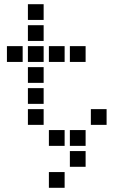

<svg xmlns="http://www.w3.org/2000/svg" viewBox="-20 -708 640 915"><path d="M114 -688Q113 -688 113 -688Q113 -688 113 -687V-614Q113 -613 113 -613Q113 -613 114 -613H187Q188 -613 188 -613Q188 -613 188 -614V-687Q188 -688 188 -688Q188 -688 187 -688ZM114 -588Q113 -588 113 -588Q113 -588 113 -587V-514Q113 -513 113 -513Q113 -513 114 -513H187Q188 -513 188 -513Q188 -513 188 -514V-587Q188 -588 188 -588Q188 -588 187 -588ZM14 -488Q13 -488 13 -488Q13 -488 13 -487V-414Q13 -413 13 -413Q13 -413 14 -413H87Q88 -413 88 -413Q88 -413 88 -414V-487Q88 -488 88 -488Q88 -488 87 -488ZM114 -488Q113 -488 113 -488Q113 -488 113 -487V-414Q113 -413 113 -413Q113 -413 114 -413H187Q188 -413 188 -413Q188 -413 188 -414V-487Q188 -488 188 -488Q188 -488 187 -488ZM214 -488Q213 -488 213 -488Q213 -488 213 -487V-414Q213 -413 213 -413Q213 -413 214 -413H287Q288 -413 288 -413Q288 -413 288 -414V-487Q288 -488 288 -488Q288 -488 287 -488ZM314 -488Q313 -488 313 -488Q313 -488 313 -487V-414Q313 -413 313 -413Q313 -413 314 -413H387Q388 -413 388 -413Q388 -413 388 -414V-487Q388 -488 388 -488Q388 -488 387 -488ZM114 -388Q113 -388 113 -388Q113 -388 113 -387V-314Q113 -313 113 -313Q113 -313 114 -313H187Q188 -313 188 -313Q188 -313 188 -314V-387Q188 -388 188 -388Q188 -388 187 -388ZM114 -288Q113 -288 113 -288Q113 -288 113 -287V-214Q113 -213 113 -213Q113 -213 114 -213H187Q188 -213 188 -213Q188 -213 188 -214V-287Q188 -288 188 -288Q188 -288 187 -288ZM114 -188Q113 -188 113 -188Q113 -188 113 -187V-114Q113 -113 113 -113Q113 -113 114 -113H187Q188 -113 188 -113Q188 -113 188 -114V-187Q188 -188 188 -188Q188 -188 187 -188ZM414 -188Q413 -188 413 -188Q413 -188 413 -187V-114Q413 -113 413 -113Q413 -113 414 -113H487Q488 -113 488 -113Q488 -113 488 -114V-187Q488 -188 488 -188Q488 -188 487 -188ZM214 -88Q213 -88 213 -88Q213 -88 213 -87V-14Q213 -13 213 -13Q213 -13 214 -13H287Q288 -13 288 -13Q288 -13 288 -14V-87Q288 -88 288 -88Q288 -88 287 -88ZM314 -88Q313 -88 313 -88Q313 -88 313 -87V-14Q313 -13 313 -13Q313 -13 314 -13H387Q388 -13 388 -13Q388 -13 388 -14V-87Q388 -88 388 -88Q388 -88 387 -88ZM314 12Q313 12 313 12Q313 12 313 13V86Q313 87 313 87Q313 87 314 87H387Q388 87 388 87Q388 87 388 86V13Q388 12 388 12Q388 12 387 12ZM214 112Q213 112 213 112Q213 112 213 113V186Q213 187 213 187Q213 187 214 187H287Q288 187 288 187Q288 187 288 186V113Q288 112 288 112Q288 112 287 112Z"/></svg>

Font: Doto
Style: Bold
Weight: 700
Monospace: yes
Version: Version 1.000